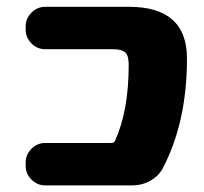

<svg xmlns="http://www.w3.org/2000/svg" viewBox="-20 -567 600 566"><path d="M360.4 -546.9Q531.2 -546.9 531.2 -394.5Q531.2 -206.1 459 -69.3Q446.3 -46.9 422.4 -33.7Q398.4 -20.5 371.1 -20.5H113.3Q89.8 -20.5 72.8 -37.6Q55.7 -54.7 55.7 -78.1V-87.9Q55.7 -111.3 72.8 -128.4Q89.8 -145.5 113.3 -145.5H308.6Q316.4 -145.5 319.3 -152.3Q359.4 -241.2 359.4 -376Q359.4 -403.3 349.1 -412.6Q338.9 -421.9 312.5 -421.9H113.3Q89.8 -421.9 72.8 -439Q55.7 -456.1 55.7 -479.5V-489.3Q55.7 -512.7 72.8 -529.8Q89.8 -546.9 113.3 -546.9Z"/></svg>

Font: Gen Jyuu Gothic Heavy
Style: Bold
Weight: 900
Designer: [Source Han Sans]
Ryoko NISHIZUKA  (kana & ideographs); Paul D. Hunt (Latin, Greek & Cyrillic); Wenlong ZHANG  (bopomofo
Version: Version 1.002.20150607